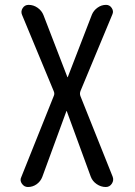

<svg xmlns="http://www.w3.org/2000/svg" viewBox="-20 -750 540 770"><path d="M91.8 0Q77.1 0 67.9 -13.2Q58.6 -26.4 65.4 -40L195.3 -364.3Q200.2 -374 195.3 -384.8L68.4 -690.4Q62.5 -704.1 70.8 -717.3Q79.1 -730.5 94.7 -730.5Q114.3 -730.5 130.9 -718.8Q147.5 -707 154.3 -689.5L250 -441.4Q250 -440.4 251 -440.4Q252 -440.4 252 -441.4L348.6 -691.4Q355.5 -708 371.1 -719.2Q386.7 -730.5 405.3 -730.5Q419.9 -730.5 428.2 -717.8Q436.5 -705.1 430.7 -692.4L302.7 -384.8Q298.8 -374 302.7 -364.3L431.6 -42Q437.5 -27.3 428.7 -13.7Q419.9 0 404.3 0Q384.8 0 367.7 -11.7Q350.6 -23.4 343.8 -42L248 -303.7Q248 -304.7 247.1 -304.7Q246.1 -304.7 246.1 -303.7L149.4 -40Q142.6 -22.5 127 -11.2Q111.3 0 91.8 0Z"/></svg>

Font: Rounded-X Mgen+ 2m regular
Style: Regular
Weight: 400
Designer: [Source Han Sans]
Ryoko NISHIZUKA  (kana & ideographs); Paul D. Hunt (Latin, Greek & Cyrillic); Wenlong ZHANG  (bopomofo
Version: Version 1.059.20150602